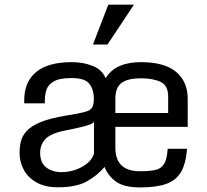

<svg xmlns="http://www.w3.org/2000/svg" viewBox="-20 -794 890 824"><path d="M229 9.8Q174.3 9.8 137.5 -10.7Q100.6 -31.2 82.3 -64.9Q64 -98.6 64 -138.2Q64 -164.1 69.8 -187.7Q75.7 -211.4 95 -232.4Q114.3 -253.4 154.3 -270Q194.3 -286.6 263.2 -297.9Q318.4 -306.6 343.5 -313.5Q368.7 -320.3 375.7 -333Q382.8 -345.7 382.8 -371.6Q382.8 -407.7 364.3 -433.3Q345.7 -459 287.6 -459Q235.8 -459 211.2 -444.8Q186.5 -430.7 179.4 -408.7Q172.4 -386.7 172.4 -362.3V-350.6H84V-364.3Q84 -442.9 135.3 -485.1Q186.5 -527.3 288.1 -527.3Q338.9 -527.3 379.2 -510.5Q419.4 -493.7 433.1 -458.5Q456.1 -494.6 493.7 -511Q531.2 -527.3 584.5 -527.3Q685.5 -527.3 735.6 -485.6Q785.6 -443.8 785.6 -370.1V-249.5H475.1V-160.2Q475.1 -59.1 580.6 -59.1Q621.1 -59.1 646.2 -64.5Q671.4 -69.8 684.1 -90.3Q696.8 -110.8 699.7 -155.3H782.7Q777.8 -92.3 757.1 -56.2Q736.3 -20 693.8 -4.9Q651.4 10.3 580.6 10.3Q513.2 10.3 478.8 -13.9Q444.3 -38.1 428.7 -77.6Q397.5 -40.5 352.3 -15.4Q307.1 9.8 229 9.8ZM475.1 -309.1H701.7V-379.9Q701.7 -426.8 669.4 -442.4Q637.2 -458 584 -458Q529.3 -458 502.2 -438.5Q475.1 -418.9 475.1 -371.1ZM245.1 -55.2Q273.4 -55.2 302.5 -64.9Q331.5 -74.7 353.8 -92.5Q376 -110.4 383.3 -134.3V-273.4Q383.3 -268.6 373.8 -263.2Q364.3 -257.8 337.6 -251Q311 -244.1 259.8 -233.9Q198.2 -221.7 175.3 -197.5Q152.3 -173.3 152.3 -138.7Q152.3 -95.2 178.7 -75.2Q205.1 -55.2 245.1 -55.2ZM444.8 -773.9H554.7L441.4 -603H378.9Z"/></svg>

Font: Monda
Style: Regular
Weight: 400
Designer: Vernon Adams
Foundry: Vernon Adams
Version: Version 2.100; ttfautohint (v1.8.3)